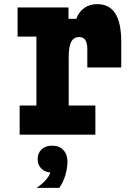

<svg xmlns="http://www.w3.org/2000/svg" viewBox="-20 -651 640 928"><path d="M65 -615H311V-560H349Q361 -594 387.5 -612.5Q414 -631 450 -631Q509 -631 537.5 -585.5Q566 -540 566 -449V-325H402V-415Q402 -472 363 -472Q336 -472 324 -448.5Q312 -425 312 -374V-141H441V0H75V-141H156V-474H65ZM232 183Q200 183 181 165Q162 147 162 118Q162 89 181 71Q200 53 232 53Q264 53 283 71.5Q302 90 302 118Q302 147 283 165Q264 183 232 183ZM157 257Q188 236 206 213.5Q224 191 225 172L232 53Q266 53 286 74Q306 95 306 130Q306 161 296 195Q286 229 267 257Z"/></svg>

Font: Martian Mono Condensed
Style: Bold
Weight: 700
Width: 3
Designer: Roman Shamin
Foundry: Evil Martians
Version: Version 1.000